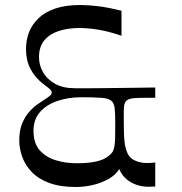

<svg xmlns="http://www.w3.org/2000/svg" viewBox="-20 -734 726 768"><path d="M601 12Q594 12 587 12.5Q580 13 574 13Q534 13 502 -6Q470 -25 457 -58Q443 -34 413 -17.5Q383 -1 349 6.5Q315 14 284 14Q221 14 177.5 -2Q134 -18 107.5 -45.5Q81 -73 69 -106.5Q57 -140 57 -172Q57 -211 68 -238.5Q79 -266 95.5 -285Q112 -304 127.5 -315Q143 -326 151 -331Q176 -347 181.5 -352.5Q187 -358 187 -364Q187 -370 181.5 -375.5Q176 -381 152 -399Q119 -425 101.5 -459Q84 -493 84 -538Q84 -573 96 -604.5Q108 -636 134 -661Q160 -686 201.5 -700Q243 -714 301 -714Q329 -714 369.5 -709.5Q410 -705 466 -691V-591Q413 -609 372 -615.5Q331 -622 297 -622Q253 -622 216.5 -610.5Q180 -599 158 -573.5Q136 -548 136 -505Q136 -474 152 -445.5Q168 -417 200 -399Q232 -381 281 -381Q308 -381 336.5 -381Q365 -381 401 -381.5Q437 -382 485.5 -382.5Q534 -383 601 -384V-343Q560 -343 538 -342.5Q516 -342 505.5 -340Q495 -338 488 -333Q481 -328 478 -318Q475 -308 475 -283Q475 -241 475.5 -215Q476 -189 477.5 -173.5Q479 -158 481 -149Q483 -140 486 -131Q494 -105 516.5 -93.5Q539 -82 567 -82Q576 -82 584.5 -82.5Q593 -83 601 -84ZM286 -81Q336 -81 367 -88.5Q398 -96 414 -110Q424 -117 429.5 -125.5Q435 -134 437.5 -147.5Q440 -161 440.5 -183.5Q441 -206 441 -242Q441 -281 438.5 -302Q436 -323 424 -332Q413 -341 382.5 -343Q352 -345 303 -345Q254 -345 210.5 -330.5Q167 -316 140.5 -286.5Q114 -257 114 -211Q114 -162 138 -134Q162 -106 201.5 -93.5Q241 -81 286 -81Z"/></svg>

Font: Ojuju Medium
Style: Regular
Weight: 500
Designer: Chisaokwu Joboson, Mirko Velimirovic
Foundry: Udi Foundry
Version: Version 1.000